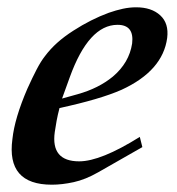

<svg xmlns="http://www.w3.org/2000/svg" viewBox="-20 -489 484 526"><path d="M438 -385Q426 -295 313 -243Q254 -217 143 -193Q138 -174 135 -157.5Q132 -141 130 -127Q119 -47 197 -47Q256 -47 363 -114L370 -86L249 -17Q214 3 182 10Q150 17 122 17Q-3 17 14 -108Q20 -165 55 -246Q69 -277 80.5 -299Q92 -321 103 -335Q118 -355 137 -372Q156 -389 181 -405Q229 -436 278 -454Q298 -461 316.5 -465Q335 -469 353 -469Q395 -469 419 -447Q443 -425 438 -385ZM342 -370Q348 -421 302 -421Q223 -421 171 -277L150 -219L193 -231Q250 -247 289 -279Q334 -317 342 -370Z"/></svg>

Font: DG Didot
Style: Bold Italic
Weight: 700
Designer: David Gatwood, Takis Katsoulidis, and George D. Matthiopoulos
Foundry: David Gatwood
Version: Version 1.0